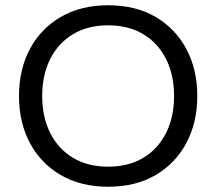

<svg xmlns="http://www.w3.org/2000/svg" viewBox="-20 -698 820 728"><path d="M390 10Q286 10 210 -34.5Q134 -79 93 -156.5Q52 -234 52 -334Q52 -434 93 -511.5Q134 -589 210 -633.5Q286 -678 390 -678Q495 -678 570.5 -633.5Q646 -589 687 -511.5Q728 -434 728 -334Q728 -234 687 -156.5Q646 -79 570.5 -34.5Q495 10 390 10ZM390 -66Q467 -66 523 -99.5Q579 -133 609.5 -193.5Q640 -254 640 -334Q640 -414 609.5 -474.5Q579 -535 523 -568.5Q467 -602 390 -602Q313 -602 257 -568.5Q201 -535 170.5 -474.5Q140 -414 140 -334Q140 -254 170.5 -193.5Q201 -133 257 -99.5Q313 -66 390 -66Z"/></svg>

Font: Gantari
Style: Regular
Weight: 400
Designer: Anugrah Pasau
Foundry: Lafontype
Version: Version 1.000; ttfautohint (v1.8.3)